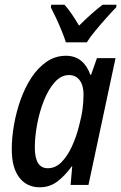

<svg xmlns="http://www.w3.org/2000/svg" viewBox="-20 -786 515 816"><path d="M149 10Q94 10 62 -31.5Q30 -73 30 -152Q30 -201 39.5 -255.5Q49 -310 67.5 -362Q86 -414 113.5 -456Q141 -498 178 -523.5Q215 -549 260 -549Q299 -549 325 -527.5Q351 -506 364 -468H367L392 -539H471L356 0H280L287 -79H285Q256 -39 223.5 -14.5Q191 10 149 10ZM183 -71Q216 -71 241.5 -97Q267 -123 286 -164.5Q305 -206 316 -251Q327 -292 331 -324Q335 -356 335 -385Q335 -423 318.5 -445Q302 -467 273 -467Q240 -467 213 -437Q186 -407 167 -359.5Q148 -312 138 -258.5Q128 -205 128 -159Q128 -71 183 -71ZM260 -606Q254 -626 242.5 -654Q231 -682 218.5 -709Q206 -736 196 -755L198 -766H254Q267 -752 283 -729Q299 -706 316 -677Q343 -704 368.5 -726.5Q394 -749 416 -766H475L474 -755Q458 -739 433 -711Q408 -683 384.5 -654.5Q361 -626 349 -606Z"/></svg>

Font: Noto Sans Condensed Medium
Style: Italic
Weight: 500
Width: 3
Italic angle: -12°
Designer: Monotype Design Team
Foundry: Monotype Imaging Inc.
Version: Version 2.013; ttfautohint (v1.8.4.7-5d5b)